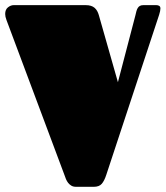

<svg xmlns="http://www.w3.org/2000/svg" viewBox="-20 -721 640 741"><path d="M435.1 -403.8 502.4 -661.1Q504.4 -669.9 506.3 -677.2Q508.3 -684.6 511.5 -689.9Q514.6 -695.3 519.8 -698.2Q524.9 -701.2 533.7 -701.2H583Q590.3 -701.2 594.7 -698.2Q599.1 -695.3 599.1 -688.5Q599.1 -679.2 594.2 -664.1L390.1 -45.9Q382.8 -23.4 372.8 -11.7Q362.8 0 341.8 0H273.9Q262.7 0 255.4 -4.4Q248 -8.8 242.9 -15.4Q237.8 -22 234.6 -29.8Q231.4 -37.6 229 -44.9L4.9 -644Q0 -656.7 0 -667Q0 -684.1 10.7 -692.6Q21.5 -701.2 33.2 -701.2H310.1Q322.3 -701.2 330.8 -698.5Q339.4 -695.8 345.2 -690.7Q351.1 -685.5 355 -678.5Q358.9 -671.4 361.3 -663.1Z"/></svg>

Font: Fascinate Cyrillic
Style: Regular
Weight: 900
Designer: Denis Ignatov
Foundry: Astigmatic (AOETI)
Version: Version 1.00 November 30, 2018, initial release